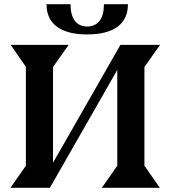

<svg xmlns="http://www.w3.org/2000/svg" viewBox="-20 -900 827 920"><path d="M104 -106V-580L31 -685H309L234 -579V-120L557 -685H747L672 -579V-106L746 0H468L542 -106V-565L219 0H30ZM398 -735Q304 -735 253.5 -771.5Q203 -808 203 -880H318Q318 -827 339 -800Q360 -773 398 -773Q436 -773 457 -800Q478 -827 478 -880H593Q593 -808 542.5 -771.5Q492 -735 398 -735Z"/></svg>

Font: Bluu Next Cyrillic
Style: Bold
Weight: 700
Designer: Igor Stepanchenko
Foundry: Igor Stepanchenko
Version: Version 1.000